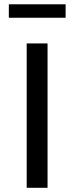

<svg xmlns="http://www.w3.org/2000/svg" viewBox="-20 -893 352 913"><path d="M292 -872.6V-808.6H22V-872.6ZM206.1 0H106.9V-686.5H206.1Z"/></svg>

Font: Estedad-FD Medium
Style: Regular
Weight: 500
Designer: Amin Abedi
Version: Version 7.3